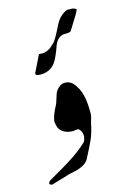

<svg xmlns="http://www.w3.org/2000/svg" viewBox="-101 -681 492 731"><g transform="rotate(-15 145.0 -316.0)"><path d="M215.8 -191.9Q208 -151.9 196 -126Q184.1 -100.1 164.1 -62Q150.9 -38.1 108.9 -28.8Q79.1 -22.9 70.8 -19Q51.8 -14.2 13.2 -2Q4.9 -2 2 -7.8Q2 -12.2 4.9 -15.6Q7.8 -19 15.1 -22.9Q83 -62 96.2 -70.8Q141.1 -99.1 169.9 -127Q174.8 -134.8 176.8 -147.9Q176.8 -169.9 162.1 -180.2Q154.8 -180.2 142.1 -178.2Q106 -178.2 88.9 -203.1Q84 -213.9 82 -229Q82 -251 106 -294.9Q112.8 -314.9 119.1 -335Q128.9 -355 147.9 -362.8Q182.1 -370.1 201.2 -335Q221.2 -305.2 223.1 -248Q224.1 -229 223.1 -220Q222.2 -210.9 215.8 -191.9ZM274.9 -622.1Q265.1 -601.1 259.8 -594.2Q246.1 -571.8 231 -547.9Q228 -544.9 220.2 -543.9Q201.2 -543.9 199.2 -543Q174.8 -537.1 164.1 -505.9Q159.2 -490.2 147.9 -465.8Q127 -418 78.1 -418Q54.2 -418 60.1 -430.2Q75.2 -461.9 91.8 -495.1Q99.1 -495.1 105 -494.1Q122.1 -494.1 139.2 -506.8Q147 -513.2 156 -522Q165 -530.8 190.9 -583Q208 -618.2 238.8 -629.9Q251 -629.9 259 -629.4Q267.1 -628.9 274.9 -622.1Z"/></g></svg>

Font: Jameel Khushkhati
Style: Regular
Weight: 400
Version: Version 3.5